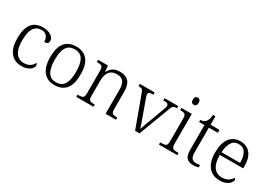

<svg xmlns="http://www.w3.org/2000/svg" viewBox="8 -1567 3346 2394"><g transform="rotate(30 1681.0 -370.0)"><path d="M272 10Q211 10 163 -18.5Q115 -47 87 -108Q59 -169 59 -264Q59 -371 86.5 -432Q114 -493 162 -518.5Q210 -544 271 -544Q314 -544 351 -531Q388 -518 410 -494.5Q432 -471 432 -439Q432 -423 425.5 -412.5Q419 -402 405.5 -397.5Q392 -393 373 -392Q373 -422 362.5 -448Q352 -474 329.5 -490Q307 -506 269 -506Q226 -506 193.5 -484Q161 -462 143 -409.5Q125 -357 125 -265Q125 -190 144 -139Q163 -88 198 -62.5Q233 -37 283 -37Q319 -37 346 -48Q373 -59 391.5 -78Q410 -97 421 -120Q428 -114 431 -105.5Q434 -97 434 -86Q434 -66 416 -43.5Q398 -21 361.5 -5.5Q325 10 272 10Z M749 10Q648 10 590 -58.5Q532 -127 532 -268Q532 -408 587.5 -476Q643 -544 753 -544Q855 -544 912 -477Q969 -410 969 -268Q969 -127 913 -58.5Q857 10 749 10ZM750 -30Q806 -30 839.5 -58Q873 -86 888 -139.5Q903 -193 903 -268Q903 -387 867.5 -445.5Q832 -504 752 -504Q668 -504 632.5 -445Q597 -386 597 -268Q597 -153 633 -91.5Q669 -30 750 -30Z M1061 0V-32H1075Q1104 -32 1121.5 -36.5Q1139 -41 1147 -56.5Q1155 -72 1155 -105V-433Q1155 -465 1147 -480Q1139 -495 1123 -499.5Q1107 -504 1081 -504H1066V-536H1208L1216 -452H1221Q1241 -489 1265 -509Q1289 -529 1317.5 -536.5Q1346 -544 1381 -544Q1463 -544 1505 -498Q1547 -452 1547 -353V-105Q1547 -72 1554 -56.5Q1561 -41 1577.5 -36.5Q1594 -32 1623 -32H1633V0H1483V-354Q1483 -420 1456 -459Q1429 -498 1361 -498Q1306 -498 1275.5 -473.5Q1245 -449 1232 -409.5Q1219 -370 1219 -326V-102Q1219 -70 1227 -55Q1235 -40 1252 -36Q1269 -32 1298 -32H1308V0Z M1742 -453Q1734 -475 1726 -486Q1718 -497 1704 -500.5Q1690 -504 1666 -504V-536H1880V-504H1862Q1832 -504 1820.5 -495.5Q1809 -487 1809 -468Q1809 -458 1814.5 -441Q1820 -424 1826 -408L1897 -210Q1907 -184 1917.5 -153.5Q1928 -123 1937 -96Q1946 -69 1951 -51Q1957 -71 1972.5 -113Q1988 -155 2008 -207L2074 -386Q2086 -416 2092 -435.5Q2098 -455 2098 -468Q2098 -486 2085.5 -495Q2073 -504 2041 -504H2023V-536H2219V-504H2211Q2189 -504 2177 -499.5Q2165 -495 2156.5 -481.5Q2148 -468 2138 -440L1972 0H1908Z M2251 0V-32H2271Q2300 -32 2317.5 -36Q2335 -40 2343 -55Q2351 -70 2351 -102V-431Q2351 -464 2343 -479.5Q2335 -495 2318.5 -499.5Q2302 -504 2276 -504H2266V-536H2415V-105Q2415 -72 2423 -56.5Q2431 -41 2448.5 -36.5Q2466 -32 2495 -32H2516V0ZM2379 -646Q2361 -646 2349 -657Q2337 -668 2337 -698Q2337 -728 2349 -739Q2361 -750 2379 -750Q2396 -750 2408 -739Q2420 -728 2420 -698Q2420 -668 2408 -657Q2396 -646 2379 -646Z M2749 10Q2681 10 2651 -24Q2621 -58 2621 -143V-494H2544V-524Q2563 -524 2582 -531Q2601 -538 2615 -551Q2629 -565 2638 -590Q2647 -615 2651 -658H2685V-536H2814V-494H2685V-137Q2685 -80 2704.5 -55Q2724 -30 2762 -30Q2779 -30 2793 -31.5Q2807 -33 2823 -36V-1Q2809 4 2788.5 7Q2768 10 2749 10Z M3125 10Q3024 10 2965.5 -61.5Q2907 -133 2907 -263Q2907 -404 2961.5 -474Q3016 -544 3116 -544Q3206 -544 3258 -481Q3310 -418 3310 -299V-268H2973Q2974 -149 3016.5 -92.5Q3059 -36 3134 -36Q3188 -36 3223.5 -59Q3259 -82 3277 -114Q3283 -111 3287 -104Q3291 -97 3291 -87Q3291 -69 3273 -46Q3255 -23 3218 -6.5Q3181 10 3125 10ZM3242 -308Q3242 -396 3211.5 -449.5Q3181 -503 3114 -503Q3046 -503 3013 -451.5Q2980 -400 2975 -308Z"/></g></svg>

Font: Noto Serif Armenian Light
Style: Regular
Weight: 300
Version: Version 2.007